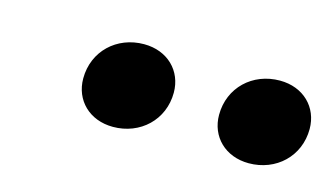

<svg xmlns="http://www.w3.org/2000/svg" viewBox="-34 -865 523 299"><g transform="rotate(15 227.0 -715.5)"><path d="M157 -647C201 -647 235 -679 235 -723C235 -758 209 -784 171 -784C127 -784 93 -752 93 -708C93 -673 119 -647 157 -647ZM376 -647C420 -647 454 -679 454 -723C454 -758 428 -784 390 -784C346 -784 312 -752 312 -708C312 -673 338 -647 376 -647Z"/></g></svg>

Font: Fira Sans Medium
Style: Italic
Weight: 500
Italic angle: -8°
Designer: bBox Type GmbH & Carrois Corporate GbR & Edenspiekermann AG
Foundry: bBox Type GmbH & Carrois Corporate GbR & Edenspiekermann AG
Version: Version 4.301;PS 004.301;hotconv 1.0.88;makeotf.lib2.5.64775